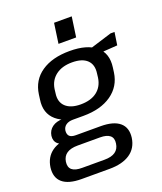

<svg xmlns="http://www.w3.org/2000/svg" viewBox="-180 -842 959 1134"><g transform="rotate(-20 299.0 -274.5)"><path d="M272 -160Q162 -160 106.5 -207.5Q51 -255 64 -339L68 -369Q80 -455 148 -501.5Q216 -548 326 -548Q435 -548 490 -501.5Q545 -455 533 -369L529 -339Q517 -255 449 -207.5Q381 -160 272 -160ZM134 187Q53 187 15 154.5Q-23 122 -15 59Q-6 -3 40 -35.5Q86 -68 170 -68H346Q427 -68 465.5 -35.5Q504 -3 496 59Q487 122 439 154.5Q391 187 310 187ZM301 126Q388 126 397 59Q402 26 382.5 9.5Q363 -7 320 -7H180Q92 -7 82 59Q72 127 161 126ZM134 -44Q92 -44 71 -62.5Q50 -81 54 -114Q59 -147 85 -166Q111 -185 154 -185H275L272 -160H206Q179 -160 162 -148Q145 -136 142 -114Q140 -91 151.5 -79.5Q163 -68 191 -68H258L255 -44ZM281 -229Q345 -229 383.5 -258.5Q422 -288 430 -342L433 -367Q441 -421 410.5 -450.5Q380 -480 316 -480Q253 -480 213.5 -450Q174 -420 166 -367L163 -342Q155 -289 186.5 -259Q218 -229 281 -229ZM434 -515 589 -563H614L602 -483L427 -471ZM408 -736 390 -610H279L297 -736Z"/></g></svg>

Font: Pathway Extreme 28pt Medium
Style: Italic
Weight: 500
Italic angle: -8°
Designer: Eduardo Rodriguez Tunni
Foundry: Eduardo Rodriguez Tunni
Version: Version 1.001;gftools[0.9.26]